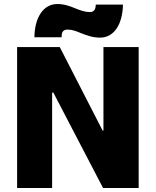

<svg xmlns="http://www.w3.org/2000/svg" viewBox="-20 -934 774 954"><path d="M358 -891C331 -902 302 -914 265 -914C194 -914 152 -845 151 -749H286C286 -768 289 -787 315 -787C339 -787 360 -779 383 -769C410 -759 439 -747 477 -747C548 -747 589 -815 591 -911H456C455 -893 452 -874 426 -874C403 -874 381 -882 358 -891ZM65 0H239V-474H245L492 0H669V-700H494V-285H490L277 -700H65Z"/></svg>

Font: Fixel Text ExtraBold
Style: Regular
Weight: 800
Width: 4
Designer: AlfaBravo + MacPaw
Foundry: Kyrylo Tkachov, Marchela Mozhyna, Serhii Makarenko, Maria Weinstein, Zakhar Kryvoshyya
Version: Version 1.211